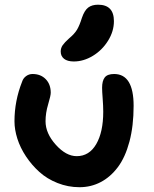

<svg xmlns="http://www.w3.org/2000/svg" viewBox="-20 -823 649 809"><path d="M291 -564Q264.2 -564 250 -575.2Q235.8 -586.4 235.8 -606Q235.8 -620.6 244.1 -632.6Q252.4 -644.5 271 -661.1Q293.9 -680.2 304.7 -698.2Q315.4 -716.3 325.2 -748Q335.9 -779.3 351.8 -791.3Q367.7 -803.2 393.1 -803.2Q460 -803.2 460 -733.9Q460 -690.9 435.1 -651.1Q410.2 -611.3 371.1 -587.6Q332 -564 291 -564ZM41 -312Q41 -397.9 73.2 -479Q77.6 -493.2 89.8 -502.2Q102.1 -511.2 117.2 -511.2Q151.4 -511.2 172.6 -489.5Q193.8 -467.8 193.8 -432.1Q193.8 -419.9 182.9 -383.5Q171.9 -347.2 171.9 -312Q171.9 -261.2 215.1 -213.1Q258.3 -165 303.2 -165Q356 -165 385.5 -215.8Q415 -266.6 415 -352.1Q415 -377 412.6 -407.7Q410.2 -438.5 410.2 -453.1Q410.2 -482.4 421.4 -496.8Q432.6 -511.2 460.9 -511.2Q543 -511.2 543 -377Q543 -292.5 525.4 -226.3Q507.8 -160.2 476.6 -118.7Q445.3 -77.1 404.3 -55.7Q363.3 -34.2 314.9 -34.2Q266.6 -34.2 222.4 -51.8Q178.2 -69.3 146 -98.4Q113.8 -127.4 89.6 -163.8Q65.4 -200.2 53.2 -238.5Q41 -276.9 41 -312Z"/></svg>

Font: Shantell Sans Irregular Bouncy
Style: Regular
Weight: 600
Designer: Stephen Nixon, Anya Danilova, Shantell Martin
Foundry: Arrow Type
Version: Version 1.006;[9816181b4]